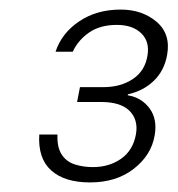

<svg xmlns="http://www.w3.org/2000/svg" viewBox="-20 -728 371 401"><path d="M168 -347Q115 -347 87 -372Q59 -397 62 -447H100Q99 -420 109 -405Q119 -390 136.5 -384.5Q154 -379 174 -379Q208 -379 233 -396.5Q258 -414 264 -448Q269 -478 250.5 -496.5Q232 -515 191 -515H141L147 -546H196Q232 -546 257.5 -563Q283 -580 288 -612Q293 -641 275 -658.5Q257 -676 224 -676Q189 -676 166 -660Q143 -644 132 -620H96Q109 -659 145.5 -683.5Q182 -708 232 -708Q277 -708 307 -682.5Q337 -657 329 -613Q323 -580 301 -559Q279 -538 247 -531V-529Q276 -524 292.5 -501.5Q309 -479 303 -445Q296 -404 259.5 -375.5Q223 -347 168 -347Z"/></svg>

Font: DM Sans ExtraLight
Style: Italic
Weight: 250
Italic angle: -10°
Designer: Colophon Foundry, Jonny Pinhorn
Foundry: Colophon Foundry
Version: Version 4.004;gftools[0.9.30]